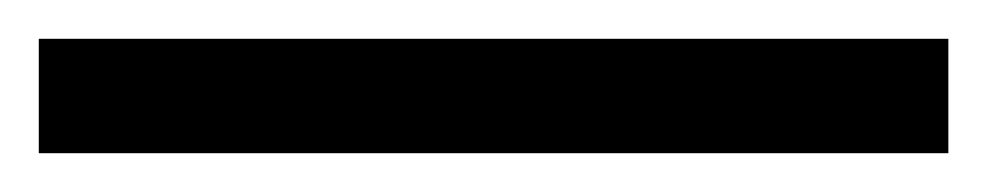

<svg xmlns="http://www.w3.org/2000/svg" viewBox="-25 -839 509 99"><path d="M-5 -760H464V-819H-5Z"/></svg>

Font: Noto Serif Georgian SemiBold
Style: Regular
Weight: 600
Designer: Monotype Design Team, Akaki Razmadze
Foundry: Google LLC
Version: Version 2.003